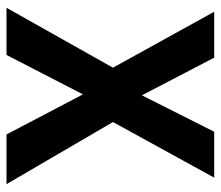

<svg xmlns="http://www.w3.org/2000/svg" viewBox="-64 -614 678 590"><g transform="rotate(90 275.0 -319.0)"><path d="M393.1 0 270 -234.9 148.9 0H3.9L188 -327.1L16.1 -638.2H157.2L272.9 -416L384.8 -638.2H525.9L355 -327.1L545.9 0Z"/></g></svg>

Font: Code New Roman
Style: Bold
Weight: 700
Monospace: yes
Designer: Sam Radian
Foundry: Code New Roman
Version: Version 1.508 October 19, 2014